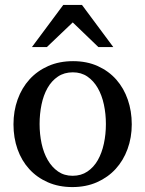

<svg xmlns="http://www.w3.org/2000/svg" viewBox="-20 -740 584 772"><path d="M405.8 -241.2Q405.8 -282.2 397.7 -319.8Q389.6 -357.4 373 -386.2Q356.4 -415 331.5 -432.1Q306.6 -449.2 272.9 -449.2Q238.3 -449.2 212.9 -432.1Q187.5 -415 171.1 -386.2Q154.8 -357.4 147 -319.8Q139.2 -282.2 139.2 -241.2Q139.2 -200.7 147.2 -163.1Q155.3 -125.5 171.9 -96.7Q188.5 -67.9 213.4 -50.5Q238.3 -33.2 272 -33.2Q306.2 -33.2 331.5 -50.3Q356.9 -67.4 373.3 -96.2Q389.6 -125 397.7 -162.6Q405.8 -200.2 405.8 -241.2ZM509.8 -240.2Q509.8 -187 492.9 -140.9Q476.1 -94.7 445.1 -60.8Q414.1 -26.9 369.9 -7.3Q325.7 12.2 271 12.2Q216.3 12.2 172.4 -7.1Q128.4 -26.4 97.7 -60.1Q66.9 -93.8 50.5 -139.9Q34.2 -186 34.2 -240.2Q34.2 -293.5 50.8 -339.8Q67.4 -386.2 98.6 -420.7Q129.9 -455.1 174.1 -474.6Q218.3 -494.1 273.9 -494.1Q329.6 -494.1 373.5 -474.1Q417.5 -454.1 447.8 -419.7Q478 -385.3 493.9 -339.1Q509.8 -293 509.8 -240.2ZM375.5 -550.8 272.5 -649.9 168.5 -550.8H108.4L234.4 -720.2H309.6L435.5 -550.8Z"/></svg>

Font: BabelStone Ogham Pictish
Style: Bold Italic
Weight: 700
Italic angle: -30°
Designer: Andrew West
Foundry: BabelStone
Version: Version 1.02 March 14, 2022